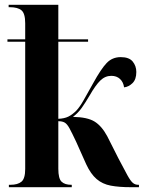

<svg xmlns="http://www.w3.org/2000/svg" viewBox="-20 -780 599 800"><path d="M17 0V-10H23Q54 -10 69.5 -23Q85 -36 85 -76V-606H11V-616H85V-683Q85 -724 69.5 -737Q54 -750 21 -750H16V-760H223V-616H347V-606H223V-285Q248 -286 264.5 -294Q281 -302 298 -319Q313 -335 329 -363.5Q345 -392 368 -433Q401 -493 424.5 -517.5Q448 -542 483 -542Q518 -542 533 -523.5Q548 -505 548 -480Q548 -449 532 -433.5Q516 -418 497 -416Q494 -438 480 -451Q466 -464 444 -464Q418 -464 398 -444.5Q378 -425 354 -383Q335 -351 320.5 -330.5Q306 -310 284 -293Q344 -292 374 -273.5Q404 -255 427 -212L474 -119Q498 -73 511 -49.5Q524 -26 533.5 -18Q543 -10 556 -10H559V0H525Q476 0 441.5 -6.5Q407 -13 382.5 -34Q358 -55 339 -96L297 -190Q280 -226 270 -244.5Q260 -263 250 -269Q240 -275 223 -275V-77Q223 -36 236.5 -23Q250 -10 277 -10H279V0Z"/></svg>

Font: Noto Serif Display Condensed
Style: Bold
Weight: 700
Width: 3
Designer: Monotype Design Team
Foundry: Monotype Imaging Inc.
Version: Version 2.009